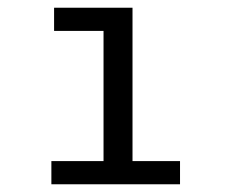

<svg xmlns="http://www.w3.org/2000/svg" viewBox="-20 -477 603 497"><path d="M113 0V-60H248V-397H120V-457H323V-60H446V0Z"/></svg>

Font: Inconsolata SemiExpanded Thin
Style: Regular
Weight: 100
Width: 6
Monospace: yes
Designer: Raph Levien, Cyreal, Brenton Simpson
Foundry: Raph Levien, Cyreal, Google
Version: Version 3.100; ttfautohint (v1.8.4.7-5d5b)